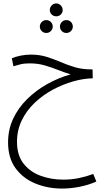

<svg xmlns="http://www.w3.org/2000/svg" viewBox="-20 -704 621 1118"><path d="M342 394Q258 394 186 364.5Q114 335 70.5 275.5Q27 216 27 125Q27 50 57 -13.5Q87 -77 138.5 -127.5Q190 -178 255 -214.5Q320 -251 391 -271Q355 -282 318.5 -296.5Q282 -311 241.5 -323Q201 -335 152 -335Q121 -335 99 -329.5Q77 -324 58 -318L49 -365Q71 -374 100 -380Q129 -386 160 -386Q210 -386 251.5 -373Q293 -360 332.5 -343Q372 -326 415 -313Q458 -300 511 -300H519L520 -248Q466 -247 406 -230Q346 -213 288 -182Q230 -151 182.5 -106Q135 -61 107 -3.5Q79 54 79 122Q79 200 117 248.5Q155 297 216.5 319.5Q278 342 348 342Q396 342 439.5 333Q483 324 523 309L541 353Q494 374 442 384Q390 394 342 394ZM308 -609Q292 -609 281 -619.5Q270 -630 270 -646Q270 -661 281 -672.5Q292 -684 308 -684Q323 -684 334 -672.5Q345 -661 345 -646Q345 -630 334 -619.5Q323 -609 308 -609ZM249 -512Q234 -512 223 -523Q212 -534 212 -549Q212 -565 223 -576Q234 -587 249 -587Q265 -587 276 -576Q287 -565 287 -549Q287 -534 276 -523Q265 -512 249 -512ZM366 -512Q351 -512 340 -523Q329 -534 329 -549Q329 -565 340 -576Q351 -587 366 -587Q382 -587 393 -576Q404 -565 404 -549Q404 -534 393 -523Q382 -512 366 -512Z"/></svg>

Font: Noto Sans Arabic SemCond Light
Style: Regular
Weight: 300
Width: 4
Designer: Monotype Design Team, Nadine Chahine, Nizar Qandah and Khaled Hosny
Foundry: Monotype Imaging Inc.
Version: Version 2.012; ttfautohint (v1.8.4.7-5d5b)